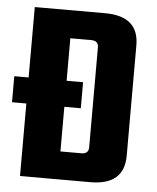

<svg xmlns="http://www.w3.org/2000/svg" viewBox="-50 -678 589 720"><g transform="rotate(5 244.0 -318.0)"><path d="M52 -636H317Q444 -636 444 -526V-111Q444 0 317 0H52V-273H-2V-371H52ZM301 -130V-506Q301 -531 274 -531H195V-371H257V-273H195V-105H274Q301 -105 301 -130Z"/></g></svg>

Font: Teko Semibold
Style: Regular
Weight: 600
Designer: Manushi Parikh, Jonny Pinhorn
Foundry: Indian Type Foundry
Version: Version 1.105;PS 1.0;hotconv 1.0.78;makeotf.lib2.5.61930; tt